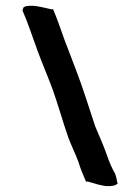

<svg xmlns="http://www.w3.org/2000/svg" viewBox="-55 -775 646 883"><g transform="rotate(5 267.5 -334.0)"><path d="M15 -706 34 -670C48 -642 63 -609 77 -578L102 -524C123 -478 165 -400 186 -354C218 -284 244 -213 277 -140C294 -105 316 -69 331 -37C344 -5 359 24 375 53L381 51L432 61L448 63C473 67 498 63 512 56L522 46L518 44C515 30 511 18 506 7V6C488 -19 473 -47 459 -79L452 -94C435 -131 413 -168 395 -204C377 -247 358 -288 341 -330C306 -413 258 -509 219 -589C198 -634 178 -682 154 -725L148 -723L97 -730C69 -734 27 -732 18 -720Z"/></g></svg>

Font: Hussar Pisanka
Style: Blk
Weight: 700
Designer: Robert Jablonski
Foundry: Cannot Into Space Fonts
Version: Version 1.070